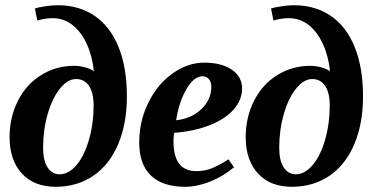

<svg xmlns="http://www.w3.org/2000/svg" viewBox="-20 -714 1451 744"><path d="M267.1 -459Q286.1 -459 308.6 -453.4Q331.1 -447.8 343.8 -437.5Q337.9 -496.1 316.4 -543.2Q294.9 -590.3 261.2 -616.9Q227.5 -643.6 184.1 -643.6Q154.8 -643.6 124.5 -634.3L115.2 -681.2Q127.4 -685.5 156.2 -689.7Q185.1 -693.8 202.6 -693.8Q286.1 -693.8 346.7 -652.6Q407.2 -611.3 439.5 -531.5Q471.7 -451.7 471.7 -340.3Q471.7 -235.8 438.2 -156Q404.8 -76.2 342 -33.2Q279.3 9.8 196.3 9.8Q111.8 9.8 64.5 -42Q17.1 -93.8 17.1 -182.1Q17.1 -259.8 49.6 -323.7Q82 -387.7 139.9 -423.3Q197.8 -459 267.1 -459ZM147 -141.1Q147 -91.3 164.6 -64.9Q182.1 -38.6 210.9 -38.6Q246.6 -38.6 277.1 -75.2Q307.6 -111.8 325.2 -174.1Q342.8 -236.3 342.8 -305.7Q342.8 -354 325 -380.9Q307.1 -407.7 274.9 -407.7Q242.2 -407.7 212.4 -370.8Q182.6 -334 164.8 -272.2Q147 -210.4 147 -141.1Z M918 -371.1Q918 -327.1 885.7 -290Q853.5 -252.9 792.7 -229Q731.9 -205.1 654.8 -199.2Q652.3 -189.5 652.3 -166Q652.3 -50.8 740.7 -50.8Q776.9 -50.8 807.6 -64.7Q838.4 -78.6 865.2 -96.7L886.7 -65.9Q843.8 -29.8 793.5 -10Q743.2 9.8 696.8 9.8Q610.4 9.8 564.9 -33.7Q519.5 -77.1 519.5 -161.1Q519.5 -245.1 555.2 -316.9Q590.8 -388.7 649.4 -429.9Q708 -471.2 771 -471.2Q838.4 -471.2 878.2 -444.1Q918 -417 918 -371.1ZM662.6 -248Q722.2 -254.4 760.5 -291.3Q798.8 -328.1 798.8 -377.4Q798.8 -397.9 788.8 -408.2Q778.8 -418.5 765.1 -418.5Q731.4 -418.5 702.4 -368.7Q673.3 -318.8 662.6 -248Z M1182.1 -459Q1201.2 -459 1223.6 -453.4Q1246.1 -447.8 1258.8 -437.5Q1252.9 -496.1 1231.4 -543.2Q1210 -590.3 1176.3 -616.9Q1142.6 -643.6 1099.1 -643.6Q1069.8 -643.6 1039.6 -634.3L1030.3 -681.2Q1042.5 -685.5 1071.3 -689.7Q1100.1 -693.8 1117.7 -693.8Q1201.2 -693.8 1261.7 -652.6Q1322.3 -611.3 1354.5 -531.5Q1386.7 -451.7 1386.7 -340.3Q1386.7 -235.8 1353.3 -156Q1319.8 -76.2 1257.1 -33.2Q1194.3 9.8 1111.3 9.8Q1026.9 9.8 979.5 -42Q932.1 -93.8 932.1 -182.1Q932.1 -259.8 964.6 -323.7Q997.1 -387.7 1054.9 -423.3Q1112.8 -459 1182.1 -459ZM1062 -141.1Q1062 -91.3 1079.6 -64.9Q1097.2 -38.6 1126 -38.6Q1161.6 -38.6 1192.1 -75.2Q1222.7 -111.8 1240.2 -174.1Q1257.8 -236.3 1257.8 -305.7Q1257.8 -354 1240 -380.9Q1222.2 -407.7 1189.9 -407.7Q1157.2 -407.7 1127.4 -370.8Q1097.7 -334 1079.8 -272.2Q1062 -210.4 1062 -141.1Z"/></svg>

Font: Tinos
Style: Bold Italic
Weight: 700
Italic angle: -16.333°
Designer: Steve Matteson
Foundry: Monotype Imaging Inc.
Version: Version 1.23